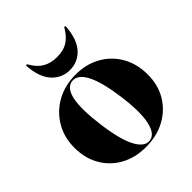

<svg xmlns="http://www.w3.org/2000/svg" viewBox="-185 -758 880 880"><g transform="rotate(-45 255.0 -317.5)"><path d="M258.5 -453.5Q327 -453.5 380 -423.8Q433 -394 463 -341.2Q493 -288.5 493 -220Q493 -152 462 -100.2Q431 -48.5 376.5 -19.2Q322 10 251.5 10Q183 10 130.2 -19Q77.5 -48 47.5 -100Q17.5 -152 17.5 -220Q17.5 -287.5 48.8 -340.2Q80 -393 134.2 -423.2Q188.5 -453.5 258.5 -453.5ZM285 1Q321.5 -3.5 335.2 -60.8Q349 -118 334.5 -230.5Q319.5 -343 292.2 -395.2Q265 -447.5 226.5 -443.5Q149 -433.5 178 -212.5Q192.5 -100.5 220.2 -47.8Q248 5 285 1ZM255 -570Q298.5 -570 326 -588Q353.5 -606 373.5 -640.5Q375.5 -645 378.5 -645Q383.5 -645 383 -637.5Q377 -561.5 342 -523.8Q307 -486 255 -486Q204 -486 168.8 -523.8Q133.5 -561.5 127.5 -637.5Q126.5 -645 132 -645Q135 -645 137 -640.5Q158 -603 187.2 -586.5Q216.5 -570 255 -570Z"/></g></svg>

Font: Fraunces 144pt
Style: Bold
Weight: 700
Version: Version 1.000;[b76b70a41]